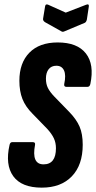

<svg xmlns="http://www.w3.org/2000/svg" viewBox="-20 -856 441 882"><path d="M172 6Q79 6 41 -46.5Q3 -99 24 -191Q27 -203 36 -203H131Q143 -203 141 -191Q124 -101 180 -101Q237 -101 237 -175Q237 -200 227.5 -220.5Q218 -241 197 -264L129 -334Q97 -366 83 -401.5Q69 -437 69 -485Q69 -567 115 -614Q161 -661 245 -661Q335 -661 374.5 -610.5Q414 -560 395 -470Q392 -457 382 -457H285Q273 -457 275 -470Q284 -511 274 -532.5Q264 -554 239 -554Q216 -554 203.5 -538Q191 -522 191 -495Q191 -470 200 -452Q209 -434 228 -414L298 -342Q331 -308 345.5 -274.5Q360 -241 360 -191Q360 -98 310 -46Q260 6 172 6ZM375 -834Q390 -840 388 -826L379 -766Q376 -754 369 -751L276 -712Q268 -708 262 -712L187 -754Q176 -761 178 -771L187 -826Q189 -840 202 -834L282 -798Z"/></svg>

Font: Sofia Sans Extra Condensed ExtraBold
Style: Italic
Weight: 800
Italic angle: -9°
Designer: Botio Nikoltchev, Ani Petrova
Foundry: lettersoup
Version: Version 4.101; ttfautohint (v1.8.4.7-5d5b)